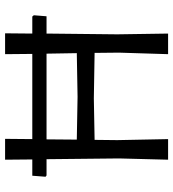

<svg xmlns="http://www.w3.org/2000/svg" viewBox="17 -698 681 755"><g transform="rotate(-90 357.5 -320.5)"><path d="M600 -200 603 -478H671L675 -528L670 -534H603L604 -641H522L523 -534H188L189 -641H107L108 -534H44L40 -482L45 -478H109L112 -193L107 0H188L184 -200L185 -289L348 -292L527 -289L528 -193L522 0H603ZM187 -478H524L526 -359L354 -356L186 -359Z"/></g></svg>

Font: Alegreya Sans
Style: Regular
Weight: 400
Designer: Juan Pablo del Peral
Foundry: Huerta Tipografica
Version: Version 1.000;PS 001.000;hotconv 1.0.70;makeotf.lib2.5.58329